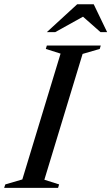

<svg xmlns="http://www.w3.org/2000/svg" viewBox="-48 -904 536 924"><path d="M243.5 -646 172.5 -668.5 177.5 -685H437L432 -668.5L349.5 -644.5L165.5 -39L236.5 -16.5L231.5 0H-28L-22.5 -16.5L59.5 -40.5ZM177.5 -749.5 323.5 -883.5H403L467.5 -749.5H435.5L342 -832H366.5L218 -749.5Z"/></svg>

Font: Newsreader 36pt Medium
Style: Italic
Weight: 500
Italic angle: -17°
Designer: Hugues Gentile
Foundry: Production Type
Version: Version 1.003